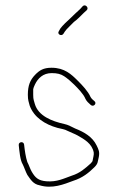

<svg xmlns="http://www.w3.org/2000/svg" viewBox="-20 -713 440 717"><path d="M217 -587 222 -595C227 -603.7 249.5 -623.5 256 -631C268.3 -639.8 281.2 -653.2 293 -665L304 -675C313.3 -684.3 298.3 -699.3 289 -690L279 -679C266.9 -668 253.2 -655.2 243 -645C234.1 -637.4 211.6 -615.9 205 -606L200 -597C191.6 -585.9 209.4 -575.5 217 -587ZM333 -335 325 -342C321.7 -345.3 319.3 -348.3 318 -351C308.9 -372.2 287 -395 271 -411C246.3 -435.7 220.9 -460 172.5 -460C142.4 -460 127.3 -450.5 111 -433.5C92.6 -414.4 84 -393.8 84 -359C84 -338.1 87.5 -332.1 91 -318C107.3 -274.6 147.6 -248.6 194.5 -235.5C210.3 -231.1 219.9 -231.3 233 -224C244.6 -218.2 259.3 -213.1 270 -207C294.4 -193 323.3 -177.3 330 -144C331.5 -134.8 327.1 -122.4 326 -114C326 -111.3 323.7 -107.7 319 -103C298.3 -84.4 278.8 -66.6 248 -57C217.7 -46.3 192.8 -32.9 153.5 -36C122.3 -38.5 111.6 -50 99 -71C93 -80.7 87.4 -98.6 82 -108C75.9 -126.3 72.4 -151.5 70 -173C68.7 -186.3 48.7 -184.3 50 -171C52.5 -148.7 54.9 -115.1 65 -99C70.5 -88.1 75.7 -71.5 82 -60C94.3 -42.5 103.7 -25.4 128 -21C175.4 -6.8 218.3 -24.6 254 -38C287.8 -48.7 311.3 -67.3 333 -89C346.7 -102.7 344.5 -109.2 349 -127C352.5 -146.1 348.6 -153.7 341 -169.5C325.3 -202.1 294.9 -219.5 261 -233C249 -238.3 234 -247.5 220 -250C173.5 -260.3 122.8 -280.2 110 -325L106 -339C104.7 -343 104 -349.7 104 -359V-380C104.7 -384 106.8 -389.8 110.5 -397.5C121.4 -420.3 140.6 -440 173 -440C193.8 -440 207 -436.6 220 -428C232.3 -419.8 246.9 -407.1 257 -397C270.3 -383.7 291.8 -362.1 299 -344C302.9 -335.3 311.3 -327.6 319 -321C329.3 -312 342.7 -326.7 333 -335Z"/></svg>

Font: HoneyBee
Style: UltLit
Weight: 100
Foundry: Cannot Into Space Fonts
Version: Version 0.89